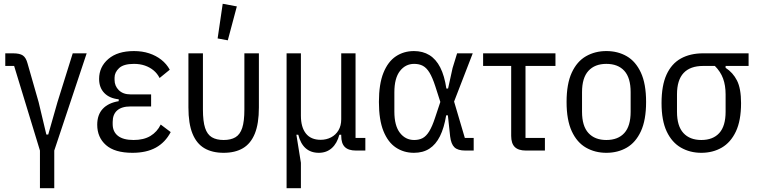

<svg xmlns="http://www.w3.org/2000/svg" viewBox="-20 -799 4015 1019"><path d="M192 200V0L55 -449H8V-516H49Q85 -516 101.5 -504.5Q118 -493 126 -463L185 -257L226 -85H236L285 -257L366 -516H440L268 0V200Z M833 -138 886 -98Q857 -43 807 -15.5Q757 12 683 12Q589 12 542.5 -29Q496 -70 496 -137Q496 -190 525.5 -221.5Q555 -253 610 -262V-272Q561 -277 533.5 -305.5Q506 -334 506 -380Q506 -444 555 -486Q604 -528 691 -528Q735 -528 771.5 -516Q808 -504 836 -482Q864 -460 881 -429L827 -385Q815 -409 795 -425.5Q775 -442 749 -451Q723 -460 691 -460Q636 -460 612 -437.5Q588 -415 588 -387V-375Q588 -343 610.5 -320.5Q633 -298 673 -298H782V-234H672Q626 -234 602 -213Q578 -192 578 -152V-140Q578 -100 606 -78Q634 -56 689 -56Q743 -56 778.5 -77.5Q814 -99 833 -138Z M1057 -516V-218Q1057 -155 1068.5 -120Q1080 -85 1104.5 -70.5Q1129 -56 1167 -56Q1205 -56 1229.5 -70.5Q1254 -85 1265.5 -120Q1277 -155 1277 -218V-516H1354V-229Q1354 -143 1332.5 -90Q1311 -37 1269.5 -12.5Q1228 12 1167 12Q1106 12 1064.5 -12.5Q1023 -37 1001.5 -90Q980 -143 980 -229V-516ZM1237 -765 1189 -585 1135 -595 1162 -779Z M1577 200H1501V-516H1577V-185Q1577 -124 1603.5 -90.5Q1630 -57 1682 -57Q1712 -57 1737 -70Q1762 -83 1776.5 -107.5Q1791 -132 1791 -166V-516H1867V-67H1919V0H1869Q1829 0 1810 -19Q1791 -38 1791 -78V-90L1801 -84H1781Q1769 -38 1741 -13Q1713 12 1672 12Q1630 12 1602.5 -12Q1575 -36 1563 -84H1553L1577 65Z M2494 -67V0H2449Q2410 0 2392 -17Q2374 -34 2369 -75L2357 -187H2348Q2337 -120 2315 -76Q2293 -32 2259 -10Q2225 12 2177 12Q2123 12 2081 -16Q2039 -44 2015 -103.5Q1991 -163 1991 -258Q1991 -353 2015 -412.5Q2039 -472 2081 -500Q2123 -528 2177 -528Q2224 -528 2259 -506.5Q2294 -485 2316.5 -441Q2339 -397 2349 -329H2358L2382 -438L2406 -516H2489L2390 -260L2447 -67ZM2178 -56Q2204 -56 2223 -66Q2242 -76 2258 -102Q2274 -128 2289 -174L2317 -258L2290 -342Q2275 -388 2259.5 -413.5Q2244 -439 2224.5 -449.5Q2205 -460 2178 -460Q2132 -460 2102.5 -422Q2073 -384 2073 -309V-207Q2073 -132 2102.5 -94Q2132 -56 2178 -56Z M2872 0H2771Q2731 0 2712 -19Q2693 -38 2693 -78V-449H2544V-516H2928V-449H2769V-67H2872Z M3198 12Q3138 12 3090 -15.5Q3042 -43 3014.5 -102.5Q2987 -162 2987 -258Q2987 -354 3014.5 -413.5Q3042 -473 3090 -500.5Q3138 -528 3198 -528Q3259 -528 3306.5 -500.5Q3354 -473 3381.5 -413.5Q3409 -354 3409 -258Q3409 -162 3381.5 -102.5Q3354 -43 3306.5 -15.5Q3259 12 3198 12ZM3198 -56Q3260 -56 3293.5 -93Q3327 -130 3327 -206V-310Q3327 -386 3293.5 -423Q3260 -460 3198 -460Q3137 -460 3103 -423Q3069 -386 3069 -310V-206Q3069 -130 3103 -93Q3137 -56 3198 -56Z M3953 -449H3831V-439Q3870 -414 3891.5 -371.5Q3913 -329 3913 -252Q3913 -159 3885.5 -101Q3858 -43 3810.5 -15.5Q3763 12 3702 12Q3642 12 3594 -15.5Q3546 -43 3518.5 -101Q3491 -159 3491 -252Q3491 -345 3517.5 -403Q3544 -461 3593.5 -488.5Q3643 -516 3712 -516H3953ZM3774 -449H3712Q3643 -449 3608 -411.5Q3573 -374 3573 -298V-206Q3573 -130 3607 -93Q3641 -56 3702 -56Q3764 -56 3797.5 -93Q3831 -130 3831 -206V-298Q3831 -346 3817.5 -382.5Q3804 -419 3774 -449Z"/></svg>

Font: IBM Plex Sans Condensed
Style: Regular
Weight: 400
Width: 3
Designer: Mike Abbink, Paul van der Laan, Pieter van Rosmalen
Foundry: Bold Monday
Version: Version 3.201